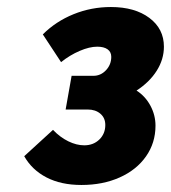

<svg xmlns="http://www.w3.org/2000/svg" viewBox="-20 -725 487 547"><path d="M49 -280 131 -355Q151 -334 174.5 -322.5Q198 -311 220 -311Q246 -311 263 -327.5Q280 -344 280 -369Q280 -389 266 -401Q252 -413 230 -413H167L184 -509H246Q267 -509 282 -525Q297 -541 297 -563Q297 -577 286.5 -584.5Q276 -592 257 -592Q235 -592 207 -580Q179 -568 154 -548L102 -627Q139 -664 189.5 -684.5Q240 -705 296 -705Q364 -705 405.5 -674Q447 -643 447 -592Q447 -556 426.5 -523.5Q406 -491 369 -467Q394 -451 408.5 -424Q423 -397 423 -367Q423 -318 396 -279.5Q369 -241 321 -219.5Q273 -198 212 -198Q154 -198 112.5 -219.5Q71 -241 49 -280Z"/></svg>

Font: Sarabun ExtraBold
Style: Italic
Weight: 800
Italic angle: -10°
Designer: Suppakit Chalermlarp | Katatrad Co.,Ltd.
Foundry: Cadson Demak Co.,Ltd.
Version: Version 1.000; ttfautohint (v1.6)